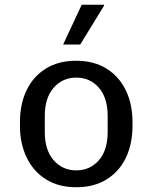

<svg xmlns="http://www.w3.org/2000/svg" viewBox="-20 -776 640 806"><path d="M300 10Q225.8 10 172.9 -23.1Q120 -56.2 91.9 -114.8Q63.8 -173.2 63.8 -247.2V-263.8Q63.8 -339.8 91.9 -397.8Q120 -455.8 173 -488.4Q226 -521 299.2 -521Q374.2 -521 427.2 -487.9Q480.2 -454.8 508.2 -396.8Q536.2 -338.8 536.2 -263.8V-247.2Q536.2 -171.2 508.1 -113.2Q480 -55.2 427.1 -22.6Q374.2 10 300 10ZM300 -60.8Q358 -60.8 395 -103.2Q432 -145.8 432 -221.8V-289.2Q432 -365.2 395 -407.8Q358 -450.2 300 -450.2Q242.8 -450.2 205.4 -407.8Q168 -365.2 168 -289.2V-221.8Q168 -145.8 205.4 -103.2Q242.8 -60.8 300 -60.8ZM245 -589 323 -756H416.5L417.2 -753L316.8 -589Z"/></svg>

Font: Chivo Mono Medium
Style: Regular
Weight: 500
Monospace: yes
Designer: Hector Gatti
Foundry: Omnibus-Type
Version: Version 1.008